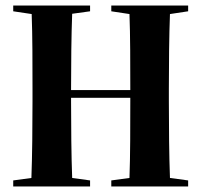

<svg xmlns="http://www.w3.org/2000/svg" viewBox="-20 -677 732 697"><path d="M384 -636 450 -626C453 -549 453 -443 453 -354V-350H238V-354C238 -443 239 -549 242 -627L307 -636V-657H28V-636L95 -626C98 -549 98 -443 98 -354V-310C98 -219 97 -110 94 -31L28 -22V0H307V-22L242 -31C239 -110 238 -219 238 -310V-322H453V-310C453 -219 453 -110 450 -31L384 -22V0H663V-22L597 -31C594 -110 593 -219 593 -310V-354C593 -443 594 -549 597 -626L663 -636V-657H384Z"/></svg>

Font: Source Serif 4 Display
Style: Bold
Weight: 700
Designer: Frank Grießhammer
Foundry: Adobe Systems Incorporated
Version: Version 4.004;hotconv 1.0.117;makeotfexe 2.5.65602